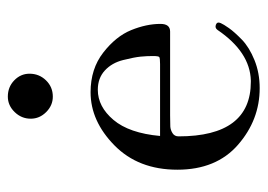

<svg xmlns="http://www.w3.org/2000/svg" viewBox="-114 -544 667 478"><g transform="rotate(-90 219.0 -304.5)"><path d="M218 -506Q196 -506 179.5 -522.5Q163 -539 163 -561Q163 -584 179.5 -601Q196 -618 218 -618Q242 -618 258.5 -602Q275 -586 275 -564Q275 -540 258.5 -523Q242 -506 218 -506ZM239 9Q160 9 98 -45Q36 -99 36 -196Q36 -293 96.5 -352.5Q157 -412 229 -412Q287 -412 327.5 -380.5Q368 -349 383.5 -311Q399 -273 399 -238Q399 -214 380 -214H171Q152 -214 143.5 -213.5Q135 -213 127 -208Q119 -203 119 -193Q119 -13 255 -13H258Q329 -15 384 -96Q389 -103 397 -100Q405 -97 401 -88Q398 -81 388.5 -67.5Q379 -54 360 -35.5Q341 -17 309 -4Q277 9 239 9ZM120 -239H299Q314 -239 316.5 -241Q319 -243 319 -257Q319 -272 317.5 -287.5Q316 -303 309 -331Q302 -359 283 -376.5Q264 -394 235 -394Q193 -394 160 -355Q127 -316 120 -239Z"/></g></svg>

Font: HK Venetian
Style: Regular
Weight: 400
Designer: Alfredo Marco Pradil
Foundry: Alfredo Marco Pradil
Version: Version 1.000;PS 001.000;hotconv 1.0.88;makeotf.lib2.5.64775